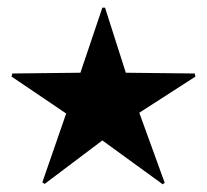

<svg xmlns="http://www.w3.org/2000/svg" viewBox="-20 -478 538 499"><path d="M403 1 408 -3 342 -185 488 -279 486 -287 307 -289 253 -458H246L189 -289L12 -287L10 -279L152 -183L90 -4L96 0L246 -113Z"/></svg>

Font: Noto Sans Arabic SemBd
Style: Regular
Weight: 600
Designer: Monotype Design Team, Nadine Chahine, Nizar Qandah and Khaled Hosny
Foundry: Monotype Imaging Inc.
Version: Version 2.012